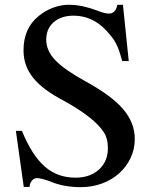

<svg xmlns="http://www.w3.org/2000/svg" viewBox="-20 -773 660 809"><path d="M522.5 -515.6H495.1Q488.3 -540 481.9 -558.6Q475.6 -577.1 467.3 -592.3Q459 -607.4 449.2 -619.6Q439.5 -631.8 426.8 -645.5Q368.2 -707 290 -707Q238.3 -707 206.5 -679.7Q174.8 -652.3 174.8 -605.5Q174.8 -559.6 212.9 -519.5Q251 -479.5 337.9 -431.6Q449.2 -371.1 498.5 -313.5Q547.9 -255.9 547.9 -187.5Q547.9 -144.5 530.3 -107.4Q512.7 -70.3 482.4 -43Q452.1 -15.6 410.2 0Q368.2 15.6 320.3 15.6Q286.1 15.6 252.9 9.8Q219.7 3.9 188.5 -9.8Q171.9 -15.6 158.2 -19Q144.5 -22.5 135.7 -22.5Q123 -22.5 114.3 -11.7Q105.5 -1 104.5 14.6H80.1L46.9 -221.7H72.3Q114.3 -119.1 168 -71.8Q221.7 -24.4 297.9 -24.4Q359.4 -24.4 397 -58.6Q434.6 -92.8 434.6 -148.4Q434.6 -169.9 430.2 -186.5Q425.8 -203.1 418 -214.8Q398.4 -246.1 356 -279.3Q313.5 -312.5 253.9 -345.7Q207 -370.1 173.8 -394.5Q140.6 -418.9 119.6 -445.3Q98.6 -471.7 88.9 -500Q79.1 -528.3 79.1 -561.5Q79.1 -654.3 143.6 -706.1Q170.9 -728.5 204.1 -740.7Q237.3 -752.9 269.5 -752.9Q298.8 -752.9 328.6 -746.6Q358.4 -740.2 389.6 -728.5Q405.3 -721.7 418 -718.8Q430.7 -715.8 439.5 -715.8Q466.8 -715.8 474.6 -752.9H498Z"/></svg>

Font: BabelStone Tibetan
Style: Regular
Weight: 400
Designer: Christopher J. Fynn
Foundry: BabelStone
Version: Version 10.011 October 1, 2023